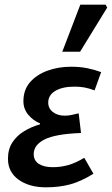

<svg xmlns="http://www.w3.org/2000/svg" viewBox="-20 -788 478 820"><path d="M176 12Q105 12 59.5 -20.5Q14 -53 14 -110Q14 -151 33 -180Q52 -209 83.5 -228Q115 -247 151 -257V-261Q123 -272 101.5 -297Q80 -322 80 -356Q80 -404 108 -436.5Q136 -469 182.5 -486Q229 -503 283 -503Q321 -503 351.5 -497Q382 -491 412 -480L384 -402Q360 -411 340.5 -414.5Q321 -418 298 -418Q247 -418 216.5 -400Q186 -382 186 -350Q186 -325 206 -309.5Q226 -294 256 -294Q271 -294 285.5 -297Q300 -300 316 -304L326 -220Q217 -216 170.5 -192.5Q124 -169 124 -130Q124 -102 146 -88Q168 -74 205 -74Q240 -74 271.5 -83Q303 -92 340 -114L379 -46Q326 -13 279.5 -0.5Q233 12 176 12ZM246 -567 323 -768H431L438 -756L322 -567Z"/></svg>

Font: Source Sans 3 Semibold
Style: Italic
Weight: 600
Italic angle: -11°
Designer: Paul D. Hunt
Foundry: Adobe
Version: Version 3.052;hotconv 1.1.0;makeotfexe 2.6.0